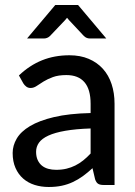

<svg xmlns="http://www.w3.org/2000/svg" viewBox="-20 -738 540 766"><path d="M341.5 -225.5Q282 -223.5 240.5 -216.2Q199 -209 173 -197Q147 -185 135.5 -168.8Q124 -152.5 124 -132.5Q124 -113.5 130.2 -99.8Q136.5 -86 147.2 -77.2Q158 -68.5 172.5 -64.5Q187 -60.5 204 -60.5Q226.5 -60.5 245.2 -65Q264 -69.5 280.5 -77.8Q297 -86 312 -98Q327 -110 341.5 -125.5ZM55.5 -437Q98 -477.5 147.8 -497.5Q197.5 -517.5 257 -517.5Q300.5 -517.5 334 -503.2Q367.5 -489 390.5 -463.5Q413.5 -438 425.2 -402.5Q437 -367 437 -324V0H393.5Q379 0 371.5 -4.8Q364 -9.5 359.5 -22.5L349 -67Q329.5 -49 310.5 -35.2Q291.5 -21.5 270.8 -11.8Q250 -2 226.5 3Q203 8 174.5 8Q144.5 8 118.2 -0.2Q92 -8.5 72.5 -25.5Q53 -42.5 41.8 -68Q30.5 -93.5 30.5 -127.5Q30.5 -157.5 46.8 -185.2Q63 -213 99.8 -235Q136.5 -257 195.8 -271Q255 -285 341.5 -287V-324Q341.5 -381.5 317 -410Q292.5 -438.5 245 -438.5Q213 -438.5 191.2 -430.5Q169.5 -422.5 153.8 -412.8Q138 -403 126.2 -395Q114.5 -387 102 -387Q92 -387 84.8 -392.5Q77.5 -398 73 -405.5ZM404 -584.5H338.5Q332.5 -584.5 326.8 -586.5Q321 -588.5 314.5 -594.5L256 -657Q252 -661 247.5 -667Q243 -661 239 -657L179.5 -594.5Q174.5 -589.5 168.2 -587Q162 -584.5 156 -584.5H88L200.5 -718H291.5Z"/></svg>

Font: Lato 2
Style: Regular
Weight: 500
Designer: Lukasz Dziedzic with Adam Twardoch and Botio Nikoltchev
Foundry: tyPoland Lukasz Dziedzic
Version: Version 2.015; 2015-08-06; http://www.latofonts.com/